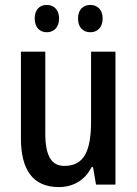

<svg xmlns="http://www.w3.org/2000/svg" viewBox="-20 -750 557 780"><path d="M121 -675C121 -638 142 -619 170 -619C198 -619 220 -638 220 -675C220 -711 198 -730 170 -730C142 -730 121 -712 121 -675ZM297 -675C297 -638 318 -619 347 -619C375 -619 397 -638 397 -675C397 -711 375 -730 347 -730C319 -730 297 -712 297 -675ZM449 -540H350V-259C350 -138 323 -76 241 -76C188 -76 164 -119 164 -207V-540H65V-188C65 -61 113 10 219 10C276 10 325 -17 352 -71H358L370 0H449Z"/></svg>

Font: Noto Sans Khmer UI Condensed Medium
Style: Regular
Weight: 500
Width: 3
Designer: Danh Hong and the Monotype Design Team
Foundry: Monotype Imaging Inc.
Version: Version 2.002